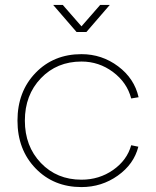

<svg xmlns="http://www.w3.org/2000/svg" viewBox="-20 -740 634 780"><path d="M543 -345 513 -340Q496 -405 439 -447.5Q382 -490 311 -490Q211 -490 146 -422Q81 -354 81 -250Q81 -146 146 -78Q211 -10 311 -10Q383 -10 439.5 -49.5Q496 -89 513 -150L542 -144Q524 -73 458.5 -26.5Q393 20 311 20Q198 20 124.5 -56Q51 -132 51 -250Q51 -368 124.5 -444Q198 -520 311 -520Q394 -520 460 -470.5Q526 -421 543 -345ZM387 -720H426L331 -610H291L196 -720H235L311 -633Z"/></svg>

Font: Metropolitano Thin
Style: Regular
Weight: 250
Designer: Fonts by Alex Slobzheninov & Chris M. Simpson / Changes by Cristiano Sobral
Foundry: Fonts by Alex Slobzheninov & Chris M. Simpson / Changes by Cristiano Sobral
Version: Version 1.00;August 30, 2020;FontCreator 13.0.0.2681 64-bit